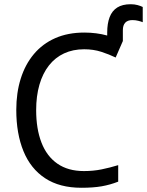

<svg xmlns="http://www.w3.org/2000/svg" viewBox="-20 -878 695 908"><path d="M598 -858Q616 -858 630.5 -854Q645 -850 655 -845V-773Q648 -776 634.5 -779.5Q621 -783 606 -783Q584 -783 572.5 -771Q561 -759 561 -735V-684L527 -606Q496 -621 459 -633Q422 -645 378 -645Q325 -645 283 -625.5Q241 -606 211.5 -568.5Q182 -531 166.5 -477.5Q151 -424 151 -357Q151 -269 176 -204Q201 -139 251.5 -104Q302 -69 377 -69Q421 -69 460.5 -77Q500 -85 539 -97V-19Q501 -4 461 3Q421 10 365 10Q262 10 193.5 -35Q125 -80 91 -163Q57 -246 57 -358Q57 -439 78 -506Q99 -573 140 -622Q181 -671 241 -697.5Q301 -724 379 -724Q407 -724 434.5 -720.5Q462 -717 487 -710V-724Q487 -767 498.5 -797Q510 -827 534.5 -842.5Q559 -858 598 -858Z"/></svg>

Font: Noto Sans Display
Style: Regular
Weight: 400
Designer: Monotype Design Team
Foundry: Monotype Imaging Inc.
Version: Version 2.003